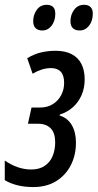

<svg xmlns="http://www.w3.org/2000/svg" viewBox="-41 -755 400 785"><path d="M94.7 9.8Q59.6 9.8 30 2.4Q0.5 -4.9 -21.5 -18.6V-98.6Q4.4 -80.6 31.7 -71.3Q59.1 -62 86.4 -62Q119.1 -62 141.1 -76.4Q163.1 -90.8 173.8 -116Q184.6 -141.1 184.6 -173.8Q184.6 -210.9 166.5 -230Q148.4 -249 114.7 -249H73.2L87.9 -315.4H124Q152.8 -315.4 174.8 -329.1Q196.8 -342.8 209 -365.7Q221.2 -388.7 221.2 -416Q221.2 -446.8 207.5 -461.7Q193.8 -476.6 167.5 -476.6Q148.4 -476.6 129.9 -470.7Q111.3 -464.8 92.3 -453.6L70.3 -517.1Q100.1 -534.7 128.2 -541Q156.2 -547.4 186.5 -547.4Q225.1 -547.4 251.7 -533.7Q278.3 -520 291.7 -493.9Q305.2 -467.8 305.2 -430.7Q305.2 -395 292.5 -366Q279.8 -336.9 257.1 -316.7Q234.4 -296.4 203.6 -286.6L202.6 -282.7Q234.4 -273.4 252 -244.4Q269.5 -215.3 269.5 -171.4Q269.5 -121.1 248.8 -80.1Q228 -39.1 189 -14.6Q149.9 9.8 94.7 9.8ZM284.7 -630.4Q266.6 -630.4 256.8 -639.9Q247.1 -649.4 247.1 -668.5Q247.1 -694.3 262 -714.8Q276.9 -735.4 303.2 -735.4Q319.8 -735.4 329.1 -726.3Q338.4 -717.3 338.4 -699.2Q338.4 -669.4 323 -649.9Q307.6 -630.4 284.7 -630.4ZM131.8 -630.4Q114.3 -630.4 104.5 -639.9Q94.7 -649.4 94.7 -668.5Q94.7 -694.3 109.4 -714.8Q124 -735.4 150.9 -735.4Q161.6 -735.4 169.2 -731.4Q176.8 -727.5 180.9 -719.5Q185.1 -711.4 185.1 -699.2Q185.1 -669.4 169.9 -649.9Q154.8 -630.4 131.8 -630.4Z"/></svg>

Font: Open Sans Condensed Medium
Style: Italic
Weight: 500
Width: 3
Italic angle: -12°
Designer: Monotype Design Team
Foundry: Monotype Imaging Inc.
Version: Version 3.000